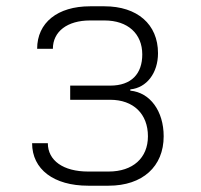

<svg xmlns="http://www.w3.org/2000/svg" viewBox="-20 -580 640 610"><path d="M260 10H325C433 10 500 -51 500 -147C500 -227 457 -286 394 -292V-296C446 -301 482 -348 482 -411C482 -503 416 -560 312 -560H266C163 -560 98 -508 98 -425H148C148 -480 194 -515 266 -515H312C386 -515 432 -473 432 -407C432 -346 398 -308 330 -308H203V-263H330C404 -263 450 -218 450 -147C450 -78 402 -35 325 -35H260C181 -35 132 -70 132 -125H82C82 -42 151 10 260 10Z"/></svg>

Font: JetBrains Mono Thin
Style: Regular
Weight: 100
Monospace: yes
Designer: Philipp Nurullin, Konstantin Bulenkov
Foundry: JetBrains
Version: Version 2.305